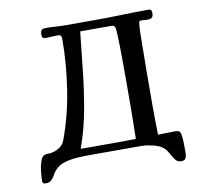

<svg xmlns="http://www.w3.org/2000/svg" viewBox="-91 -858 1182 1073"><g transform="rotate(-10 500.0 -322.0)"><path d="M627 -351Q627 -278 626.5 -204Q626 -130 624 -56Q582 -55 539.5 -55Q497 -55 455 -55H311Q348 -159 367.5 -267Q387 -375 398.5 -484.5Q410 -594 422 -702H601Q609 -702 613 -698.5Q617 -695 620 -689Q622 -684 623.5 -653.5Q625 -623 626 -578.5Q627 -534 627 -488Q627 -442 627 -404.5Q627 -367 627 -351ZM884 42Q884 24 883.5 5.5Q883 -13 880 -32Q879 -40 876.5 -46.5Q874 -53 866 -57Q861 -59 854 -59.5Q847 -60 841 -60Q818 -60 795.5 -59Q773 -58 750 -58Q749 -100 748.5 -141.5Q748 -183 748 -225Q748 -422 751 -618Q751 -624 751.5 -642.5Q752 -661 753.5 -678.5Q755 -696 757 -699Q760 -702 763.5 -702.5Q767 -703 771 -703Q779 -703 787 -702Q795 -701 802 -701Q821 -701 829 -707.5Q837 -714 837 -733Q837 -742 834 -748.5Q831 -755 820 -755Q744 -755 667.5 -752.5Q591 -750 514 -750H347Q320 -750 293 -752Q266 -754 239 -754Q217 -754 211 -746.5Q205 -739 205 -718Q205 -699 224 -699Q242 -699 259.5 -700.5Q277 -702 294 -702Q308 -702 312 -696Q316 -690 316 -677Q316 -540 293.5 -394Q271 -248 223 -119Q213 -91 185 -75.5Q157 -60 128 -60Q111 -60 101 -54Q91 -48 85 -31Q75 -6 71 26.5Q67 59 67 86Q67 101 84 101Q106 101 117 91Q128 81 135.5 66.5Q143 52 154 39Q176 13 212 2.5Q248 -8 287.5 -10Q327 -12 358 -12H649Q675 -12 711.5 -3.5Q748 5 769 22Q784 34 795 55.5Q806 77 819 94Q832 111 853 111Q872 111 878 99Q884 87 884 71Q884 55 884 42Z"/></g></svg>

Font: UoqMunThenKhung
Style: Regular
Weight: 400
Designer: Font-Kai, 金井和夫, 宇文滿月
Foundry: Kazuo Kanai, Moonlit Owen
Version: Version 1.197